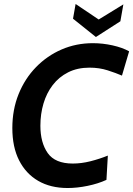

<svg xmlns="http://www.w3.org/2000/svg" viewBox="-20 -931 669 965"><path d="M320 14Q234 14 172 -22Q110 -58 76 -125Q42 -192 42 -287Q42 -380 73.5 -458Q105 -536 161 -593.5Q217 -651 290 -682.5Q363 -714 447 -714Q496 -714 545.5 -703Q595 -692 629 -673L593 -551Q563 -564 521 -577.5Q479 -591 430 -591Q369 -591 322.5 -567.5Q276 -544 245 -503.5Q214 -463 198.5 -410.5Q183 -358 183 -299Q183 -214 220 -161.5Q257 -109 346 -109Q389 -109 434.5 -120.5Q480 -132 522 -149L515 -27Q474 -8 421 3Q368 14 320 14ZM462 -745 347 -837 360 -911 476 -833 600 -909 585 -824Z"/></svg>

Font: Cabin VF Beta
Style: Italic
Weight: 400
Italic angle: -7°
Designer: Pablo Impallari
Foundry: Pablo Impallari. http://www.impallari.com Igino Marini. http://www.ikern.com
Version: Version 2.300